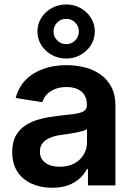

<svg xmlns="http://www.w3.org/2000/svg" viewBox="-20 -844 609 874"><path d="M217.3 10.7Q165.5 10.7 124.3 -7.8Q83 -26.4 59.3 -62.5Q35.6 -98.6 35.6 -151.9Q35.6 -197.8 52.7 -227.5Q69.8 -257.3 99.1 -275.4Q128.4 -293.5 165.3 -302.7Q202.1 -312 242.2 -316.4Q289.6 -321.3 318.8 -325.4Q348.1 -329.6 361.8 -338.1Q375.5 -346.7 375.5 -364.7V-367.7Q375.5 -393.1 364.7 -410.9Q354 -428.7 333.3 -438.2Q312.5 -447.8 282.2 -447.8Q252 -447.8 229.2 -438.2Q206.5 -428.7 192.4 -413.3Q178.2 -397.9 172.9 -378.9L51.3 -397.9Q64.5 -447.3 96.7 -480.2Q128.9 -513.2 176.8 -530.3Q224.6 -547.4 282.7 -547.4Q324.7 -547.4 364.5 -537.6Q404.3 -527.8 436 -505.9Q467.8 -483.9 486.6 -448.7Q505.4 -413.6 505.4 -362.8V0H380.4V-74.7H376Q363.8 -51.3 342.5 -31.7Q321.3 -12.2 290.3 -0.7Q259.3 10.7 217.3 10.7ZM251.5 -85Q290 -85 317.9 -99.9Q345.7 -114.7 360.8 -139.9Q376 -165 376 -194.8V-256.3Q369.6 -251.5 356 -247.6Q342.3 -243.7 325 -240.2Q307.6 -236.8 290.3 -234.4Q272.9 -231.9 259.8 -230Q231.9 -226.6 209.7 -217.5Q187.5 -208.5 174.6 -193.4Q161.6 -178.2 161.6 -153.8Q161.6 -131.3 173.3 -116Q185.1 -100.6 205.1 -92.8Q225.1 -85 251.5 -85ZM281.2 -577.6Q245.1 -577.6 215.3 -594.2Q185.5 -610.8 168 -638.7Q150.4 -666.5 150.4 -700.7Q150.4 -734.9 168 -762.7Q185.5 -790.5 215.3 -807.1Q245.1 -823.7 281.2 -823.7Q317.4 -823.7 346.9 -807.1Q376.5 -790.5 394 -762.7Q411.6 -734.9 411.6 -700.7Q411.6 -666.5 394 -638.7Q376.5 -610.8 346.9 -594.2Q317.4 -577.6 281.2 -577.6ZM281.2 -643.1Q305.7 -643.1 322.3 -659.9Q338.9 -676.8 338.9 -700.7Q338.9 -724.6 322.3 -741.5Q305.7 -758.3 281.2 -758.3Q257.3 -758.3 240.5 -741.5Q223.6 -724.6 223.6 -700.7Q223.6 -676.8 240.5 -659.9Q257.3 -643.1 281.2 -643.1Z"/></svg>

Font: V-Inter
Style: SemiBold-600
Weight: 600
Designer: Rasmus Andersson
Foundry: rsms
Version: Version 4.000;git-4146feb